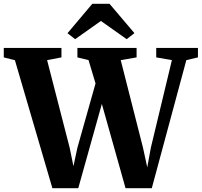

<svg xmlns="http://www.w3.org/2000/svg" viewBox="-41 -997 1068 1017"><path d="M-21 -693V-743H284.5V-693L208.5 -678.5L328 -214.5L348 -116.5L369 -214.5L465 -555L428 -678.5L369 -693V-743H682.5V-693L598.5 -678.5L716.5 -214.5L739 -110.5L758 -214.5L869.5 -678.5L786.5 -693V-743H1007.5V-693L946 -678.5L763 0H624L498.5 -446.5L373.5 0H236.5L38 -678ZM357 -789.5 316.5 -821 448 -977H539L671 -821.5L630 -789.5L493.5 -886Z"/></svg>

Font: Merriweather 60pt ExtraBold
Style: Regular
Weight: 800
Version: Version 2.100